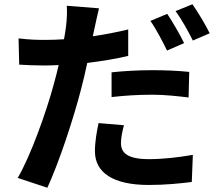

<svg xmlns="http://www.w3.org/2000/svg" viewBox="-20 -823 1040 900"><path d="M843 -621C825 -658 789 -721 764 -758L685 -725C712 -687 743 -627 763 -586ZM503 -368C565 -375 625 -379 694 -379C754 -379 815 -372 864 -366L867 -486C809 -492 749 -494 693 -494C629 -494 558 -490 503 -484ZM581 -685C527 -672 471 -661 415 -653L423 -690C428 -712 437 -756 444 -784L293 -796C295 -772 294 -732 289 -695C287 -680 284 -660 280 -639C250 -637 221 -636 192 -636C151 -636 118 -637 67 -643L70 -520C105 -518 142 -516 190 -516C210 -516 232 -517 255 -518C249 -490 241 -462 234 -435C197 -296 122 -89 63 11L202 57C256 -60 323 -262 359 -401C370 -442 380 -486 389 -528C455 -536 522 -547 581 -561ZM442 -246C434 -208 425 -160 425 -114C425 -14 510 44 677 44C756 44 823 37 879 30L884 -97C813 -85 744 -77 678 -77C572 -77 547 -110 547 -153C547 -175 553 -207 561 -236ZM803 -771C831 -733 863 -675 884 -633L963 -667C946 -702 909 -765 882 -803Z"/></svg>

Font: Genne Gothic Bold
Style: Regular
Weight: 700
Designer: Ryoko NISHIZUKA (kana & ideographs); Paul D. Hunt (Latin, Greek & Cyrillic); Wenlong ZHANG (bopomofo); Sandoll Communica
Foundry: Adobe Systems Incorporated
Version: Version 1.004;PS 1.004;hotconv 16.6.51;makeotf.lib2.5.65220